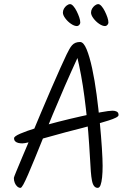

<svg xmlns="http://www.w3.org/2000/svg" viewBox="-20 -925 636 928"><path d="M367 -722Q384 -722 398.5 -687Q413 -652 425.5 -594Q438 -536 447 -467.5Q456 -399 462.5 -331.5Q469 -264 472.5 -208.5Q476 -153 476 -123Q476 -92 473.5 -68Q471 -44 466 -30.5Q461 -17 452 -17Q442 -17 435 -25.5Q428 -34 424.5 -52Q421 -70 419 -96Q415 -163 411 -225.5Q407 -288 401 -346Q395 -404 388 -457.5Q381 -511 372 -560Q363 -609 352 -655H359Q324 -579 293 -508Q262 -437 235.5 -373Q209 -309 187 -254.5Q165 -200 147 -156Q129 -112 115.5 -81Q102 -50 93 -33.5Q84 -17 79 -17Q71 -17 63.5 -23.5Q56 -30 51.5 -41Q47 -52 47 -65Q47 -68 58.5 -96Q70 -124 89 -169Q108 -214 131.5 -269Q155 -324 178 -380Q203 -440 228 -497Q253 -554 272.5 -598Q292 -642 302 -662Q309 -676 315 -687Q321 -698 328 -706Q335 -714 344.5 -718Q354 -722 367 -722ZM553 -369Q553 -363 540.5 -356.5Q528 -350 504.5 -342.5Q481 -335 449.5 -326Q418 -317 379.5 -307Q341 -297 298 -286Q228 -267 185.5 -255Q143 -243 120.5 -237.5Q98 -232 88 -232Q78 -232 69 -234Q60 -236 54 -241.5Q48 -247 48 -257Q48 -266 78 -279Q108 -292 156.5 -307Q205 -322 262 -336.5Q319 -351 372.5 -363Q426 -375 467 -382.5Q508 -390 524 -390Q536 -390 544.5 -385.5Q553 -381 553 -369ZM368 -816Q368 -810 363 -804.5Q358 -799 352 -799Q339 -799 323 -810Q307 -821 295.5 -836.5Q284 -852 284 -864Q284 -874 289 -883Q294 -892 302.5 -898.5Q311 -905 319 -905Q326 -905 334.5 -895.5Q343 -886 350.5 -871Q358 -856 363 -841.5Q368 -827 368 -816ZM504 -816Q504 -810 499 -804.5Q494 -799 488 -799Q475 -799 459 -810Q443 -821 431.5 -836.5Q420 -852 420 -864Q420 -874 425 -883Q430 -892 438.5 -898.5Q447 -905 455 -905Q462 -905 470.5 -895.5Q479 -886 486.5 -871Q494 -856 499 -841.5Q504 -827 504 -816Z"/></svg>

Font: Kalam Variable Light
Style: Regular
Weight: 300
Designer: Lipi Raval, Jonny Pinhorn
Foundry: Indian Type Foundry
Version: Version 3.000